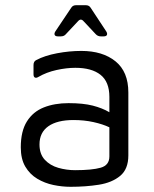

<svg xmlns="http://www.w3.org/2000/svg" viewBox="-20 -704 594 739"><path d="M252 15Q219 15 185.5 8Q152 1 123.5 -16Q95 -33 77.5 -62.5Q60 -92 60 -137Q60 -199 83.5 -236.5Q107 -274 148.5 -290.5Q190 -307 244 -307Q300 -307 337 -297.5Q374 -288 401 -272V-331Q401 -389 367 -416Q333 -443 270 -443Q236 -443 197.5 -434.5Q159 -426 128 -408Q120 -403 114.5 -405.5Q109 -408 109 -418V-454Q109 -468 120 -473Q152 -490 199.5 -499Q247 -508 293 -508Q375 -508 424.5 -468Q474 -428 474 -348V-106Q474 -53 442.5 -27Q411 -1 360.5 7Q310 15 252 15ZM132 -148Q132 -111 152.5 -89Q173 -67 204.5 -58Q236 -49 269 -49Q334 -49 367.5 -58.5Q401 -68 401 -102V-214Q376 -226 340 -234Q304 -242 263 -242Q200 -242 166 -218Q132 -194 132 -148ZM203 -564Q193 -564 190.5 -569.5Q188 -575 193 -583L254 -674Q260 -684 273 -684H310Q323 -684 329 -674L389 -583Q394 -575 391.5 -569.5Q389 -564 379 -564H368Q356 -564 348 -573L302 -622Q291 -635 280 -622L234 -573Q227 -564 214 -564Z"/></svg>

Font: Pitagon Sans
Style: Regular
Weight: 400
Designer: Travis Tran
Foundry: Pitagon
Version: Version 1.001; ttfautohint (v1.8.4.7-5d5b);gftools[0.9.26]